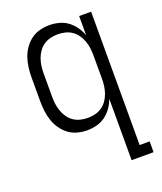

<svg xmlns="http://www.w3.org/2000/svg" viewBox="-138 -617 775 920"><g transform="rotate(-20 250.0 -156.5)"><path d="M246 -47Q265 -47 283.5 -51.5Q302 -56 317.5 -66.5Q333 -77 344 -92.5Q355 -108 361.5 -126Q368 -144 370.5 -162.5Q373 -181 373 -200V-320Q373 -339 370.5 -357.5Q368 -376 361.5 -394Q355 -412 344 -427.5Q333 -443 317.5 -453.5Q302 -464 283.5 -468.5Q265 -473 246 -473Q227 -473 208.5 -468.5Q190 -464 174.5 -453.5Q159 -443 148 -427.5Q137 -412 130.5 -394Q124 -376 121.5 -357.5Q119 -339 119 -320V-200Q119 -181 121.5 -162.5Q124 -144 130.5 -126Q137 -108 148 -92.5Q159 -77 174.5 -66.5Q190 -56 208.5 -51.5Q227 -47 246 -47ZM373 215V-98Q365 -75 350.5 -54.5Q336 -34 316.5 -19.5Q297 -5 272.5 1.5Q248 8 223 8Q198 8 173.5 1.5Q149 -5 129 -20Q109 -35 94.5 -56Q80 -77 72 -101Q64 -125 61 -150Q58 -175 58 -200V-320Q58 -345 61 -370Q64 -395 72 -419Q80 -443 94.5 -464Q109 -485 129 -500Q149 -515 173.5 -521.5Q198 -528 223 -528Q248 -528 272.5 -521.5Q297 -515 316.5 -500.5Q336 -486 350.5 -465.5Q365 -445 373 -422V-520H434V160H485V215Z"/></g></svg>

Font: Iosevka Fixed Light
Style: Regular
Weight: 300
Monospace: yes
Designer: Belleve Invis
Foundry: Belleve Invis
Version: Version 32.3.0